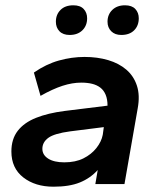

<svg xmlns="http://www.w3.org/2000/svg" viewBox="-20 -695 600 725"><path d="M182 10Q113 10 68 -25Q23 -60 23 -123Q23 -170 47 -201Q71 -232 116 -250Q161 -268 224 -276L386 -296Q386 -320 379 -337Q372 -354 359 -364Q346 -374 328 -378.5Q310 -383 287 -383Q253 -383 216 -371Q179 -359 133 -333L108 -421Q154 -453 202.5 -466.5Q251 -480 299 -480Q348 -480 388.5 -468Q429 -456 457 -432Q485 -408 497 -371.5Q509 -335 500 -286L450 0H340L349 -53Q321 -22 281.5 -6Q242 10 182 10ZM223 -82Q265 -82 295 -97Q325 -112 344 -136Q363 -160 368 -186L372 -215L245 -199Q185 -191 162.5 -174.5Q140 -158 140 -133Q140 -110 162 -96Q184 -82 223 -82ZM438 -563Q414 -563 400 -577Q386 -591 386 -613Q386 -640 404 -657.5Q422 -675 452 -675Q478 -675 491 -661Q504 -647 504 -626Q504 -598 486.5 -580.5Q469 -563 438 -563ZM243 -563Q218 -563 204.5 -577Q191 -591 191 -613Q191 -640 208.5 -657.5Q226 -675 257 -675Q283 -675 296 -661Q309 -647 309 -626Q309 -598 291 -580.5Q273 -563 243 -563Z"/></svg>

Font: Gantari SemiBold
Style: Italic
Weight: 600
Italic angle: -10°
Designer: Anugrah Pasau
Foundry: Lafontype
Version: Version 1.000